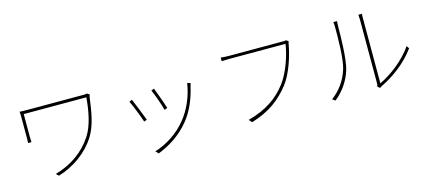

<svg xmlns="http://www.w3.org/2000/svg" viewBox="-59 -1265 4118 1849"><g transform="rotate(-15 2000.0 -340.0)"><path d="M825 -680C817 -677 803 -676 794 -676H245C205 -676 176 -676 154 -678C156 -661 157 -647 157 -628V-412C157 -401 157 -384 155 -366H189C188 -384 187 -398 187 -412V-646H811C801 -517 775 -373 712 -277C627 -146 496 -54 336 -9L361 15C522 -33 659 -137 738 -262C805 -367 824 -506 842 -638C843 -644 847 -659 850 -664Z M1462 -558 1433 -547C1450 -510 1499 -377 1508 -334L1537 -346C1526 -387 1477 -520 1462 -558ZM1785 -528C1765 -398 1711 -276 1637 -186C1555 -85 1440 -9 1318 29L1345 56C1451 16 1571 -56 1663 -170C1738 -263 1782 -374 1809 -493C1811 -499 1814 -510 1817 -518ZM1229 -510 1201 -497C1216 -470 1274 -327 1289 -276L1318 -287C1300 -336 1244 -476 1229 -510Z M2810 -679C2799 -676 2792 -676 2781 -676H2241C2208 -676 2185 -678 2160 -681V-645C2185 -646 2206 -647 2240 -647H2797C2783 -541 2728 -376 2653 -278C2566 -165 2454 -82 2265 -31L2292 -1C2480 -59 2585 -145 2677 -260C2752 -354 2805 -521 2825 -633C2828 -651 2829 -655 2833 -664Z M3121 5C3203 -59 3269 -155 3298 -257C3326 -356 3330 -574 3330 -677C3330 -695 3331 -711 3333 -730H3296C3299 -713 3300 -695 3300 -677C3300 -574 3300 -365 3270 -267C3237 -159 3172 -73 3092 -15ZM3567 -1C3575 -7 3583 -12 3593 -17C3712 -75 3846 -172 3936 -298L3917 -324C3832 -195 3684 -92 3581 -43V-674C3581 -705 3581 -723 3583 -736H3547C3548 -723 3550 -705 3550 -674V-59C3550 -46 3548 -32 3545 -20Z"/></g></svg>

Font: Genne Gothic ExtraLight
Style: Regular
Weight: 250
Designer: Ryoko NISHIZUKA (kana & ideographs); Paul D. Hunt (Latin, Greek & Cyrillic); Wenlong ZHANG (bopomofo); Sandoll Communica
Foundry: Adobe Systems Incorporated
Version: Version 1.004;PS 1.004;hotconv 16.6.51;makeotf.lib2.5.65220